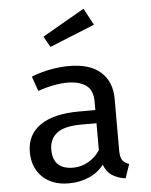

<svg xmlns="http://www.w3.org/2000/svg" viewBox="-57 -871 729 930"><g transform="rotate(-5 307.5 -406.0)"><path d="M496.4 -124.1Q496.4 -91.8 506.7 -77.2Q516.9 -62.6 539 -55.4L515.9 12.3Q479 7.7 451.5 -9.7Q424.1 -27.2 411.3 -63.1Q382.1 -25.1 337.4 -6.2Q292.8 12.8 240.5 12.8Q159 12.8 111.8 -33.3Q64.6 -79.5 64.6 -154.9Q64.6 -239 130.5 -284.4Q196.4 -329.7 320 -329.7H398.5V-370.8Q398.5 -426.7 365.4 -450.3Q332.3 -473.8 273.3 -473.8Q246.2 -473.8 209.5 -467.2Q172.8 -460.5 131.3 -446.2L106.2 -517.9Q155.9 -536.9 202.1 -545.1Q248.2 -553.3 288.2 -553.3Q392.3 -553.3 444.4 -505.6Q496.4 -457.9 496.4 -375.9ZM268.2 -61Q305.6 -61 340.8 -80.5Q375.9 -100 398.5 -134.9V-265.6H326.7Q241 -265.6 205.1 -236.7Q169.2 -207.7 169.2 -157.4Q169.2 -61 268.2 -61ZM384.1 -823.6 427.7 -742.1 208.7 -653.3 179 -705.6Z"/></g></svg>

Font: Fira Code Retina
Style: Regular
Weight: 450
Monospace: yes
Designer: Carrois Corporate, Edenspiekermann AG, Nikita Prokopov
Foundry: Carrois Corporate, Edenspiekermann AG, Nikita Prokopov
Version: Version 6.002